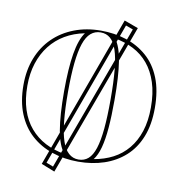

<svg xmlns="http://www.w3.org/2000/svg" viewBox="-95 -887 989 1065"><g transform="rotate(10 400.0 -354.5)"><path d="M282 92 206 62 521 -801 600 -772ZM270 66 574 -760 533 -775 231 51ZM402 -723Q478 -723 544.5 -701.5Q611 -680 662 -635.5Q713 -591 741.5 -520.5Q770 -450 770 -351Q770 -258 742.5 -189Q715 -120 665 -75Q615 -30 548 -7.5Q481 15 402 15Q323 15 255 -8Q187 -31 136.5 -76.5Q86 -122 58 -191Q30 -260 30 -352Q30 -436 57 -504.5Q84 -573 133.5 -621.5Q183 -670 251.5 -696.5Q320 -723 402 -723ZM402 -713Q370 -713 346.5 -693Q323 -673 308.5 -630Q294 -587 287 -519.5Q280 -452 280 -356Q280 -262 287 -193.5Q294 -125 308.5 -82Q323 -39 346.5 -18Q370 3 402 3Q434 3 456.5 -16.5Q479 -36 493 -79Q507 -122 513.5 -190.5Q520 -259 520 -357Q520 -454 513.5 -522Q507 -590 493 -632Q479 -674 456.5 -693.5Q434 -713 402 -713ZM320 -14Q287 -54 272.5 -138.5Q258 -223 258 -356Q258 -486 272 -569Q286 -652 316 -693Q255 -681 206.5 -652.5Q158 -624 123.5 -580Q89 -536 70.5 -478.5Q52 -421 52 -352Q52 -276 71 -217.5Q90 -159 126 -117Q162 -75 211 -49.5Q260 -24 320 -14ZM485 -14Q544 -24 592 -49Q640 -74 675 -116Q710 -158 729 -216.5Q748 -275 748 -351Q748 -431 728.5 -491Q709 -551 674 -593Q639 -635 591 -659.5Q543 -684 486 -694Q516 -654 529 -572Q542 -490 542 -357Q542 -267 536.5 -200Q531 -133 518.5 -87Q506 -41 485 -14Z"/></g></svg>

Font: Kalnia Glaze Thin
Style: Regular
Weight: 100
Version: Version 1.110